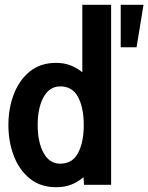

<svg xmlns="http://www.w3.org/2000/svg" viewBox="-20 -770 618 800"><path d="M213 10Q149 10 104.8 -25.5Q60.5 -61 37.8 -120Q15 -179 15 -249Q15 -319 37.8 -378Q60.5 -437 104.8 -472.5Q149 -508 213 -508Q248 -508 274.8 -497.2Q301.5 -486.5 323 -469V-750H443V0H330L328 -31.5Q304.5 -12 277.5 -1Q250.5 10 213 10ZM231 -88Q282 -88 305.5 -133Q329 -178 329 -249Q329 -320.5 305.5 -365.2Q282 -410 231 -410Q186 -410 161.5 -365.2Q137 -320.5 137 -249Q137 -178 161.5 -133Q186 -88 231 -88ZM483 -573V-750H578L549 -573Z"/></svg>

Font: Cabin Condensed
Style: Bold
Weight: 700
Width: 3
Designer: Pablo Impallari
Foundry: Pablo Impallari. http://www.impallari.com Igino Marini. http://www.ikern.com
Version: Version 3.001; ttfautohint (v1.8.3)